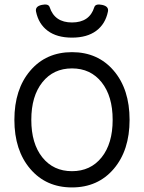

<svg xmlns="http://www.w3.org/2000/svg" viewBox="-20 -822 640 853"><path d="M43.9 -289.6Q43.9 -154.3 114.3 -71.8Q184.6 10.7 299.8 10.7Q415 10.7 485.4 -71.8Q555.7 -154.3 555.7 -289.6Q555.7 -425.3 485.4 -507.8Q415 -590.3 299.8 -590.3Q184.6 -590.3 114.3 -507.8Q43.9 -425.3 43.9 -289.6ZM431.4 -456.5Q480.5 -395 480.5 -289.6Q480.5 -184.1 431.4 -122.8Q382.3 -61.5 299.8 -61.5Q217.3 -61.5 168.2 -122.8Q119.1 -184.1 119.1 -289.6Q119.1 -395 168.2 -456.5Q217.3 -518.1 299.8 -518.1Q382.3 -518.1 431.4 -456.5ZM398.9 -790Q377.9 -722.2 299.8 -722.2Q222.7 -722.2 200.7 -790Q195.3 -806.6 166 -800.3Q135.3 -793.9 140.1 -770.5Q151.4 -715.3 192.1 -685.1Q232.9 -654.8 299.8 -654.8Q366.7 -654.8 407.5 -685.1Q448.2 -715.3 459.5 -770.5Q464.4 -793.9 433.6 -800.3Q404.3 -806.6 398.9 -790Z"/></svg>

Font: Courier Prime Code
Style: Regular
Weight: 400
Designer: Alan Dague-Greene
Foundry: Quote-Unquote Apps
Version: Version 3.18